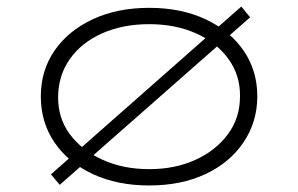

<svg xmlns="http://www.w3.org/2000/svg" viewBox="-20 -558 912 588"><path d="M163 8 136 -24 719 -538 746 -505ZM437 10Q339 10 264 -25Q189 -60 147 -121.5Q105 -183 105 -263Q105 -342 147 -403Q189 -464 264 -499Q339 -534 437 -534Q535 -534 609.5 -499Q684 -464 726 -403Q768 -342 768 -263Q768 -185 726 -122.5Q684 -60 609.5 -25Q535 10 437 10ZM437 -40Q516 -40 578.5 -68.5Q641 -97 678 -147Q715 -197 715 -263Q716 -327 679.5 -377.5Q643 -428 580 -456Q517 -484 437 -484Q356 -484 293 -456Q230 -428 194.5 -378Q159 -328 158 -263Q157 -197 193.5 -147.5Q230 -98 293.5 -69Q357 -40 437 -40Z"/></svg>

Font: Lexend Tera ExtraLight
Style: Regular
Weight: 250
Designer: Bonnie Shaver-Troup, Thomas Jockin
Foundry: Lexend
Version: Version 1.007